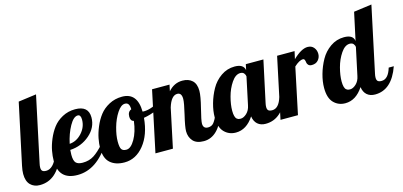

<svg xmlns="http://www.w3.org/2000/svg" viewBox="-63 -1111 3209 1529"><g transform="rotate(-15 1541.0 -347.0)"><path d="M9 -114Q9 -141 17 -179L124 -680L272 -700L157 -160Q153 -143 153 -128Q153 -108 162.5 -99.5Q172 -91 194 -91Q223 -91 248 -116Q273 -141 284 -179H326Q261 6 116 6Q68 6 38.5 -24Q9 -54 9 -114Z M271 -153Q271 -190 279 -233.5Q287 -277 307.5 -326Q328 -375 357.5 -414Q387 -453 435 -479Q483 -505 541 -505Q651 -505 651 -409Q651 -326 582.5 -266.5Q514 -207 421 -202Q419 -174 419 -162Q419 -113 436 -95.5Q453 -78 491 -78Q545 -78 584.5 -103.5Q624 -129 668 -179H702Q587 6 427 6Q271 6 271 -153ZM429 -250Q487 -254 530.5 -302Q574 -350 574 -411Q574 -452 549 -452Q514 -452 480 -391Q446 -330 429 -250Z M654 -152Q654 -189 662.5 -233Q671 -277 691.5 -326Q712 -375 742 -414Q772 -453 820.5 -479Q869 -505 928 -505Q1054 -505 1056 -348Q1060 -347 1067 -347Q1135 -347 1221 -407L1230 -380Q1171 -317 1054 -297Q1042 -160 975 -77Q908 6 814 6Q740 6 697 -32Q654 -70 654 -152ZM803 -169Q803 -121 814 -104.5Q825 -88 854 -88Q891 -88 925 -147Q959 -206 970 -294Q943 -300 943 -336Q943 -377 974 -389Q973 -419 964 -432Q955 -445 936 -445Q903 -445 871 -396Q839 -347 821 -283Q803 -219 803 -169Z M1069 0 1175 -500H1319L1308 -448Q1357 -504 1425 -504Q1476 -504 1506 -476Q1536 -448 1536 -391Q1536 -347 1512 -252.5Q1488 -158 1488 -133Q1488 -91 1528 -91Q1558 -91 1575 -112Q1592 -133 1612 -179H1654Q1591 6 1468 6Q1407 6 1378.5 -26.5Q1350 -59 1350 -107Q1350 -142 1372.5 -236Q1395 -330 1395 -362Q1395 -413 1359 -413Q1309 -413 1281 -321L1213 0Z M1599 -155Q1599 -208 1615.5 -267Q1632 -326 1662 -380Q1692 -434 1743 -469.5Q1794 -505 1856 -505Q1930 -505 1938 -453L1948 -500H2093L2020 -160Q2016 -143 2016 -128Q2016 -108 2025.5 -99.5Q2035 -91 2057 -91Q2112 -91 2138 -179H2180Q2117 0 1979 0Q1938 0 1912.5 -22.5Q1887 -45 1881 -87Q1820 6 1732 6Q1675 6 1637 -33Q1599 -72 1599 -155ZM1747 -169Q1747 -142 1752 -124.5Q1757 -107 1766 -100.5Q1775 -94 1781 -92.5Q1787 -91 1797 -91Q1821 -91 1846.5 -114.5Q1872 -138 1880 -179L1928 -405Q1927 -418 1917 -430.5Q1907 -443 1887 -443Q1847 -443 1813.5 -393.5Q1780 -344 1763.5 -281.5Q1747 -219 1747 -169Z M2100 0 2206 -500H2350L2336 -437Q2406 -505 2458 -505Q2490 -505 2508.5 -483Q2527 -461 2527 -430Q2527 -401 2508 -379Q2489 -357 2455 -357Q2436 -357 2426.5 -367Q2417 -377 2416 -388.5Q2415 -400 2411 -410Q2407 -420 2397 -420Q2367 -420 2324 -380L2244 0Z M2501 -155Q2501 -208 2517.5 -267Q2534 -326 2564 -380Q2594 -434 2645 -469.5Q2696 -505 2758 -505Q2833 -505 2840 -452L2889 -680L3037 -700L2922 -160Q2918 -143 2918 -128Q2918 -108 2927.5 -99.5Q2937 -91 2959 -91Q3014 -91 3040 -179H3082Q3019 0 2881 0Q2840 0 2814.5 -22.5Q2789 -45 2783 -87Q2722 6 2634 6Q2577 6 2539 -33Q2501 -72 2501 -155ZM2649 -169Q2649 -142 2654 -124.5Q2659 -107 2668 -100.5Q2677 -94 2683 -92.5Q2689 -91 2699 -91Q2723 -91 2748.5 -114.5Q2774 -138 2782 -179L2830 -404Q2830 -417 2820 -430Q2810 -443 2789 -443Q2749 -443 2715.5 -393.5Q2682 -344 2665.5 -281.5Q2649 -219 2649 -169Z"/></g></svg>

Font: Lobster Two
Style: Bold Italic
Weight: 700
Designer: Pablo Impallari
Foundry: Pablo Impallari. www.impallari.com
Version: Version 1.006